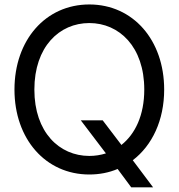

<svg xmlns="http://www.w3.org/2000/svg" viewBox="-20 -759 789 848"><path d="M336.9 -227.5 447.8 -81.5C424.3 -74.2 399.9 -70.3 374.5 -70.3C242.2 -70.3 131.8 -174.8 131.8 -363.3C131.8 -552.7 242.2 -657.2 374.5 -657.2C506.3 -657.2 617.2 -552.7 617.2 -363.3C617.2 -250 577.1 -167 516.1 -118.7L514.6 -121.1L433.6 -227.5ZM374.5 11.7C419.4 11.7 461.4 3.4 499.5 -12.7L559.6 68.4H656.2L566.4 -51.3C652.3 -116.7 705.1 -228 705.1 -363.3C705.1 -582.5 567.4 -739.3 374.5 -739.3C181.6 -739.3 43.9 -582.5 43.9 -363.3C43.9 -145 181.6 11.7 374.5 11.7Z"/></svg>

Font: Raveo Display Display
Style: Regular
Weight: 400
Designer: Jakub Foglar, Rasmus Andersson (Inter)
Foundry: Jakubfoglar.com
Version: Version 1.100;Glyphs 3.2.3 (3260)